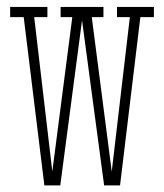

<svg xmlns="http://www.w3.org/2000/svg" viewBox="-20 -544 484 567"><path d="M287.5 3.5 221 -493.5H172.5V-523.5H285.5V-493.5H251L310 -37.5L363.5 -493.5H325.5V-523.5H434.5V-493.5H394.5L334.5 3.5ZM111 3.5 50 -493.5H10V-523.5H120V-493.5H81L134.5 -37.5L193.5 -493.5H159V-523.5H270V-493.5H223.5L158 3.5Z"/></svg>

Font: Imbue Thin 10pt Thin
Style: Regular
Weight: 250
Version: Version 1.102